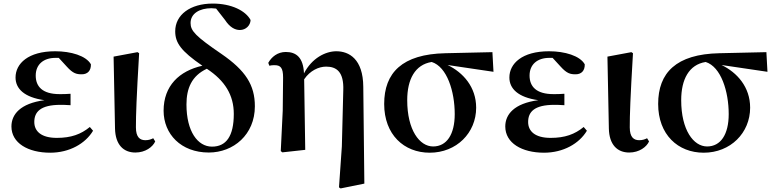

<svg xmlns="http://www.w3.org/2000/svg" viewBox="-20 -839 4339 1075"><path d="M261 16C369 16 458 -35 501 -107L483 -128C433 -87 378 -67 298 -67C211 -67 172 -104 172 -156C172 -212 206 -252 319 -252C331 -252 344 -252 375 -250V-314C350 -312 334 -312 314 -312C217 -312 180 -355 180 -416C180 -477 222 -515 291 -515H309L354 -466C389 -427 409 -423 438 -423C471 -423 490 -444 489 -479C462 -527 377 -552 289 -552C138 -552 67 -483 67 -405C67 -343 115 -294 229 -278C93 -260 44 -198 44 -131C44 -38 137 16 261 16Z M738 15C794 15 835 -16 849 -47L838 -65C826 -59 813 -54 794 -54C764 -54 741 -70 741 -126C741 -197 744 -288 759 -541L750 -547L616 -522L624 -119C626 -29 671 15 738 15Z M1149 15C1287 15 1407 -85 1407 -244C1407 -363 1355 -444 1220 -537C1075 -636 1047 -666 1047 -710C1047 -763 1097 -793 1164 -793L1190 -791L1240 -727C1266 -687 1295 -671 1323 -671C1357 -671 1382 -697 1383 -727C1355 -779 1276 -819 1171 -819C1045 -819 961 -756 961 -664C961 -600 992 -554 1113 -471C984 -442 896 -359 896 -219C896 -89 993 15 1149 15ZM1138 -454C1240 -387 1289 -306 1289 -201C1289 -76 1246 -18 1167 -18C1087 -18 1024 -103 1024 -254C1024 -344 1053 -414 1138 -454Z M1878 210 1887 216 2020 189 2014 -353C2013 -509 1934 -552 1863 -552C1803 -552 1726 -514 1682 -428C1678 -518 1638 -548 1580 -548C1534 -548 1500 -520 1482 -487L1488 -471C1499 -474 1507 -474 1518 -474C1551 -474 1565 -459 1565 -405L1563 -219L1552 7L1561 14L1689 0L1683 -395C1716 -444 1765 -466 1806 -466C1864 -466 1906 -437 1902 -333L1894 -19Z M2386 16C2536 16 2646 -95 2646 -236C2646 -352 2573 -433 2486 -475L2743 -437L2737 -547L2474 -541C2231 -536 2131 -431 2131 -257C2131 -85 2242 16 2386 16ZM2397 -492C2483 -465 2526 -327 2526 -200C2526 -86 2481 -19 2405 -19C2329 -19 2260 -111 2260 -278C2260 -394 2303 -477 2397 -492Z M3026 16C3134 16 3223 -35 3266 -107L3248 -128C3198 -87 3143 -67 3063 -67C2976 -67 2937 -104 2937 -156C2937 -212 2971 -252 3084 -252C3096 -252 3109 -252 3140 -250V-314C3115 -312 3099 -312 3079 -312C2982 -312 2945 -355 2945 -416C2945 -477 2987 -515 3056 -515H3074L3119 -466C3154 -427 3174 -423 3203 -423C3236 -423 3255 -444 3254 -479C3227 -527 3142 -552 3054 -552C2903 -552 2832 -483 2832 -405C2832 -343 2880 -294 2994 -278C2858 -260 2809 -198 2809 -131C2809 -38 2902 16 3026 16Z M3503 15C3559 15 3600 -16 3614 -47L3603 -65C3591 -59 3578 -54 3559 -54C3529 -54 3506 -70 3506 -126C3506 -197 3509 -288 3524 -541L3515 -547L3381 -522L3389 -119C3391 -29 3436 15 3503 15Z M3920 16C4070 16 4180 -95 4180 -236C4180 -352 4107 -433 4020 -475L4277 -437L4271 -547L4008 -541C3765 -536 3665 -431 3665 -257C3665 -85 3776 16 3920 16ZM3931 -492C4017 -465 4060 -327 4060 -200C4060 -86 4015 -19 3939 -19C3863 -19 3794 -111 3794 -278C3794 -394 3837 -477 3931 -492Z"/></svg>

Font: Source Han Serif CN
Style: Bold
Weight: 700
Designer: Ryoko NISHIZUKA 西塚涼子 (kana & ideographs); Frank Grießhammer (Latin, Greek & Cyrillic); Wenlong ZHANG 张文龙 (bopomofo); San
Foundry: Adobe
Version: Version 2.003;hotconv 1.1.1;makeotfexe 2.6.0